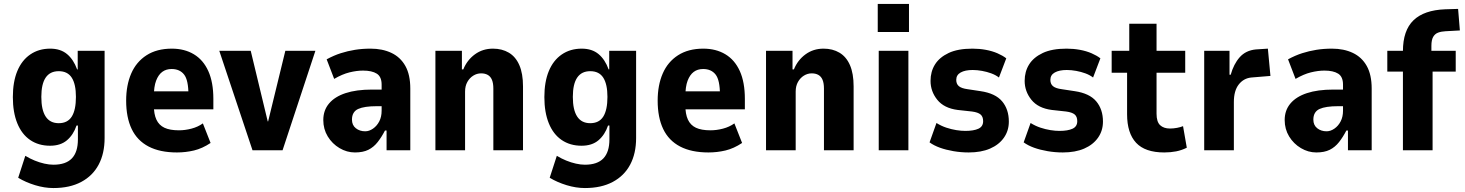

<svg xmlns="http://www.w3.org/2000/svg" viewBox="-20 -760 7409 971"><path d="M250 191Q205 191 157.5 176.5Q110 162 72 139L108 28Q131 42 155.5 52Q180 62 204.5 67.5Q229 73 250 73Q313 73 343.5 41Q374 9 374 -55V-125H367Q351 -78 318.5 -50.5Q286 -23 233 -23Q175 -23 132.5 -52Q90 -81 67.5 -136.5Q45 -192 45 -269Q45 -346 67.5 -400.5Q90 -455 133 -484.5Q176 -514 234 -514Q286 -514 319 -486.5Q352 -459 370 -409H373V-503H509V-62Q509 16 479 72.5Q449 129 391 160Q333 191 250 191ZM277 -137Q322 -137 343 -170.5Q364 -204 364 -270Q364 -334 343 -367Q322 -400 277 -400Q233 -400 211 -367.5Q189 -335 189 -270Q189 -204 211 -170.5Q233 -137 277 -137Z M875 11Q789 11 731.5 -19Q674 -49 646 -107.5Q618 -166 618 -251Q618 -329 643.5 -388Q669 -447 721 -480.5Q773 -514 849 -514Q913 -514 960.5 -485.5Q1008 -457 1033.5 -400.5Q1059 -344 1059 -260V-207H738V-298H945L933 -280Q933 -355 911 -383Q889 -411 848 -411Q820 -411 800.5 -396.5Q781 -382 769.5 -352Q758 -322 758 -271V-228Q758 -183 771 -155Q784 -127 811.5 -114Q839 -101 885 -101Q916 -101 948.5 -109.5Q981 -118 1006 -136L1045 -37Q1003 -9 961 1Q919 11 875 11Z M1257 0 1089 -503H1248L1334 -146H1336L1423 -503H1575L1409 0Z M1775 11Q1734 11 1697 -11Q1660 -33 1637.5 -70Q1615 -107 1615 -153Q1615 -202 1644 -236.5Q1673 -271 1727.5 -289Q1782 -307 1861 -307H1927V-223H1887Q1854 -223 1830.5 -219.5Q1807 -216 1791.5 -209Q1776 -202 1768 -188.5Q1760 -175 1760 -155Q1760 -127 1779.5 -111.5Q1799 -96 1827 -96Q1847 -96 1866.5 -109.5Q1886 -123 1898 -146Q1910 -169 1910 -200V-332Q1910 -372 1885.5 -387.5Q1861 -403 1816 -403Q1784 -403 1747.5 -394Q1711 -385 1670 -361L1632 -460Q1669 -480 1703.5 -491Q1738 -502 1775 -508Q1812 -514 1854 -514Q1914 -514 1959.5 -492.5Q2005 -471 2030 -426.5Q2055 -382 2055 -312V0H1935V-100H1927Q1910 -67 1890 -41.5Q1870 -16 1843 -2.5Q1816 11 1775 11Z M2182 0V-503H2316V-409H2323Q2342 -456 2381.5 -485Q2421 -514 2473 -514Q2519 -514 2553.5 -493.5Q2588 -473 2606.5 -430.5Q2625 -388 2625 -323V0H2475V-312Q2475 -339 2468 -356Q2461 -373 2447 -381Q2433 -389 2413 -389Q2392 -389 2373.5 -377.5Q2355 -366 2343.5 -345.5Q2332 -325 2332 -297V0Z M2938 191Q2893 191 2845.5 176.5Q2798 162 2760 139L2796 28Q2819 42 2843.5 52Q2868 62 2892.5 67.5Q2917 73 2938 73Q3001 73 3031.5 41Q3062 9 3062 -55V-125H3055Q3039 -78 3006.5 -50.5Q2974 -23 2921 -23Q2863 -23 2820.5 -52Q2778 -81 2755.5 -136.5Q2733 -192 2733 -269Q2733 -346 2755.5 -400.5Q2778 -455 2821 -484.5Q2864 -514 2922 -514Q2974 -514 3007 -486.5Q3040 -459 3058 -409H3061V-503H3197V-62Q3197 16 3167 72.5Q3137 129 3079 160Q3021 191 2938 191ZM2965 -137Q3010 -137 3031 -170.5Q3052 -204 3052 -270Q3052 -334 3031 -367Q3010 -400 2965 -400Q2921 -400 2899 -367.5Q2877 -335 2877 -270Q2877 -204 2899 -170.5Q2921 -137 2965 -137Z M3563 11Q3477 11 3419.5 -19Q3362 -49 3334 -107.5Q3306 -166 3306 -251Q3306 -329 3331.5 -388Q3357 -447 3409 -480.5Q3461 -514 3537 -514Q3601 -514 3648.5 -485.5Q3696 -457 3721.5 -400.5Q3747 -344 3747 -260V-207H3426V-298H3633L3621 -280Q3621 -355 3599 -383Q3577 -411 3536 -411Q3508 -411 3488.5 -396.5Q3469 -382 3457.5 -352Q3446 -322 3446 -271V-228Q3446 -183 3459 -155Q3472 -127 3499.5 -114Q3527 -101 3573 -101Q3604 -101 3636.5 -109.5Q3669 -118 3694 -136L3733 -37Q3691 -9 3649 1Q3607 11 3563 11Z M3854 0V-503H3988V-409H3995Q4014 -456 4053.5 -485Q4093 -514 4145 -514Q4191 -514 4225.5 -493.5Q4260 -473 4278.5 -430.5Q4297 -388 4297 -323V0H4147V-312Q4147 -339 4140 -356Q4133 -373 4119 -381Q4105 -389 4085 -389Q4064 -389 4045.5 -377.5Q4027 -366 4015.5 -345.5Q4004 -325 4004 -297V0Z M4419 -598V-740H4577V-598ZM4424 0V-503H4574V0Z M4879 11Q4840 11 4802 4.5Q4764 -2 4733.5 -13Q4703 -24 4681 -40L4716 -138Q4740 -123 4765.5 -114.5Q4791 -106 4816 -102Q4841 -98 4862 -98Q4904 -98 4928 -109Q4952 -120 4952 -147Q4952 -170 4939 -181Q4926 -192 4896 -196L4823 -204Q4754 -213 4720 -255.5Q4686 -298 4686 -351Q4686 -398 4708.5 -434Q4731 -470 4777.5 -492Q4824 -514 4898 -514Q4933 -514 4965.5 -508Q4998 -502 5024.5 -490.5Q5051 -479 5069 -465L5032 -368Q5015 -381 4993 -389Q4971 -397 4946.5 -401.5Q4922 -406 4899 -406Q4861 -406 4838.5 -393.5Q4816 -381 4816 -356Q4816 -335 4829.5 -324Q4843 -313 4873 -309L4939 -299Q5014 -288 5048 -247.5Q5082 -207 5082 -145Q5082 -99 5057 -63.5Q5032 -28 4987 -8.5Q4942 11 4879 11Z M5355 11Q5316 11 5278 4.5Q5240 -2 5209.5 -13Q5179 -24 5157 -40L5192 -138Q5216 -123 5241.5 -114.5Q5267 -106 5292 -102Q5317 -98 5338 -98Q5380 -98 5404 -109Q5428 -120 5428 -147Q5428 -170 5415 -181Q5402 -192 5372 -196L5299 -204Q5230 -213 5196 -255.5Q5162 -298 5162 -351Q5162 -398 5184.5 -434Q5207 -470 5253.5 -492Q5300 -514 5374 -514Q5409 -514 5441.5 -508Q5474 -502 5500.5 -490.5Q5527 -479 5545 -465L5508 -368Q5491 -381 5469 -389Q5447 -397 5422.5 -401.5Q5398 -406 5375 -406Q5337 -406 5314.5 -393.5Q5292 -381 5292 -356Q5292 -335 5305.5 -324Q5319 -313 5349 -309L5415 -299Q5490 -288 5524 -247.5Q5558 -207 5558 -145Q5558 -99 5533 -63.5Q5508 -28 5463 -8.5Q5418 11 5355 11Z M5868 11Q5771 11 5725.5 -38Q5680 -87 5680 -182V-392H5602V-503H5691V-640H5829V-503H5974V-392H5829V-185Q5829 -144 5847 -127Q5865 -110 5897 -110Q5915 -110 5933 -113.5Q5951 -117 5963 -122L5982 -13Q5956 0 5928 5.5Q5900 11 5868 11Z M6070 0V-503H6198V-382H6204Q6219 -436 6249.5 -470.5Q6280 -505 6331 -510L6392 -514L6405 -376L6308 -368Q6269 -364 6244.5 -332.5Q6220 -301 6220 -244V0Z M6637 11Q6596 11 6559 -11Q6522 -33 6499.5 -70Q6477 -107 6477 -153Q6477 -202 6506 -236.5Q6535 -271 6589.5 -289Q6644 -307 6723 -307H6789V-223H6749Q6716 -223 6692.5 -219.5Q6669 -216 6653.5 -209Q6638 -202 6630 -188.5Q6622 -175 6622 -155Q6622 -127 6641.5 -111.5Q6661 -96 6689 -96Q6709 -96 6728.5 -109.5Q6748 -123 6760 -146Q6772 -169 6772 -200V-332Q6772 -372 6747.5 -387.5Q6723 -403 6678 -403Q6646 -403 6609.5 -394Q6573 -385 6532 -361L6494 -460Q6531 -480 6565.5 -491Q6600 -502 6637 -508Q6674 -514 6716 -514Q6776 -514 6821.5 -492.5Q6867 -471 6892 -426.5Q6917 -382 6917 -312V0H6797V-100H6789Q6772 -67 6752 -41.5Q6732 -16 6705 -2.5Q6678 11 6637 11Z M7075 0V-398H6996V-503H7113L7075 -461V-501Q7075 -606 7128.5 -657.5Q7182 -709 7289 -713L7354 -715L7363 -606L7290 -602Q7269 -601 7253 -595Q7237 -589 7228 -573.5Q7219 -558 7219 -528V-479L7185 -503H7342V-398H7225V0Z"/></svg>

Font: Nunito Sans 7pt Condensed ExtraBold
Style: Regular
Weight: 800
Width: 3
Designer: Vernon Adams
Foundry: Vernon Adams
Version: Version 3.101;gftools[0.9.27]